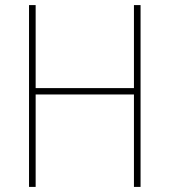

<svg xmlns="http://www.w3.org/2000/svg" viewBox="-20 -734 665 754"><path d="M532 0V-714H506V-388H120V-714H94V0H120V-363H506V0Z"/></svg>

Font: Noto Sans Gujarati UI SemiCondensed Thin
Style: Regular
Weight: 100
Width: 4
Designer: Jelle Bosma - Monotype Design Team, Universal Thirst
Foundry: Monotype Imaging Inc.
Version: Version 2.106